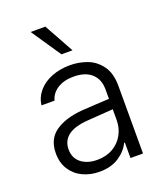

<svg xmlns="http://www.w3.org/2000/svg" viewBox="-142 -853 810 957"><g transform="rotate(-20 263.0 -375.0)"><path d="M241.2 -305.7Q275.4 -308.1 317.1 -310.3Q358.9 -312.5 387.7 -314V-364.3Q387.7 -418 354.2 -448.2Q320.8 -478.5 258.8 -478.5Q207.5 -478.5 173.6 -456.8Q139.6 -435.1 129.9 -398.4H60.5Q65.9 -439.9 93 -471.7Q120.1 -503.4 164.1 -520.8Q208 -538.1 262.7 -538.1Q308.6 -538.1 351.8 -522.2Q395 -506.3 424.6 -466.3Q454.1 -426.3 454.1 -358.4V0H387.7V-82H383.8Q365.2 -43 323.7 -15.6Q282.2 11.7 220.7 11.7Q171.9 11.7 132.1 -7.3Q92.3 -26.4 69.1 -62.5Q45.9 -98.6 45.9 -148.4Q45.9 -224.1 98.9 -261.2Q151.9 -298.3 241.2 -305.7ZM230.5 -47.9Q277.8 -47.9 313.5 -68.6Q349.1 -89.4 368.4 -124.5Q387.7 -159.7 387.7 -202.1V-258.8L251 -249Q181.2 -244.1 146.7 -217.8Q112.3 -191.4 112.3 -145.5Q112.3 -99.6 145 -73.7Q177.7 -47.9 230.5 -47.9ZM134.8 -760.7H212.9L299.8 -603.5H241.2Z"/></g></svg>

Font: Pretendard JP Light
Style: Regular
Weight: 300
Designer: Base glyphs from Inter by Rasmus Andersson; Hangeul glyphs from Noto Sans CJK(Source Han Sans) by Jang Soo-young and Kan
Foundry: Kil Hyung-jin
Version: Version 1.309